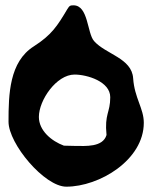

<svg xmlns="http://www.w3.org/2000/svg" viewBox="-20 -634 576 721"><path d="M126 -195C126 -258 192 -354 260 -354C307 -354 394 -328 394 -269C394 -210 372 -207 380 -127C366 -80 300 -86 263 -86C257 -86 226 -87 220 -87C174 -104 126 -143 126 -195ZM12 -177C12 -94 147 67 229 67C353 67 520 -33 520 -173C520 -227 485 -266 480 -340C475 -416 377 -430 333 -480C307 -510 312 -614 256 -614C244 -614 241 -613 233 -600C195 -536 174 -503 107 -460C15 -402 12 -280 12 -177Z"/></svg>

Font: Charger
Style: Overspray
Weight: 400
Designer: Jasper
Foundry: Cannot Into Space Fonts
Version: Version 0.980